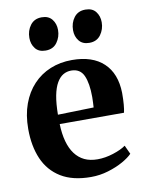

<svg xmlns="http://www.w3.org/2000/svg" viewBox="-87 -834 687 907"><g transform="rotate(-10 256.0 -380.0)"><path d="M276 11.5Q188.5 11.5 132.2 -23Q76 -57.5 49.2 -119.2Q22.5 -181 22.5 -263Q22.5 -330 41.8 -382.8Q61 -435.5 95.8 -472.5Q130.5 -509.5 178 -529Q225.5 -548.5 282 -548.5Q380 -548.5 433.5 -498.2Q487 -448 489 -354.5Q489 -322 487 -298.8Q485 -275.5 481.5 -260.5H173Q174.5 -213 184.5 -176.8Q194.5 -140.5 213 -115.8Q231.5 -91 258.2 -78.2Q285 -65.5 321 -65.5Q357.5 -65.5 396.5 -78Q435.5 -90.5 457.5 -106.5L477 -64.5Q461.5 -48 430.5 -30.5Q399.5 -13 359.2 -0.8Q319 11.5 276 11.5ZM172.5 -305.5 344.5 -310Q345.5 -322.5 345.8 -334.8Q346 -347 346.5 -359.5Q346.5 -425.5 329.8 -462.8Q313 -500 270 -500Q249 -500 231.5 -489.8Q214 -479.5 200.8 -456.8Q187.5 -434 180.2 -396.8Q173 -359.5 172.5 -305.5ZM168 -614Q135.5 -614 119 -635Q102.5 -656 102.5 -686Q102.5 -721 121.8 -746.5Q141 -772 176 -772H177Q209 -772 225.8 -751Q242.5 -730 242.5 -700Q242.5 -666.5 223.5 -640.2Q204.5 -614 169 -614ZM377.5 -614Q345.5 -614 328.8 -635Q312 -656 312 -686Q312 -721 331.2 -746.5Q350.5 -772 385.5 -772H386.5Q419 -772 435.5 -751Q452 -730 452 -700Q452 -666.5 433 -640.2Q414 -614 378.5 -614Z"/></g></svg>

Font: Merriweather 72pt
Style: Bold
Weight: 700
Version: Version 2.100